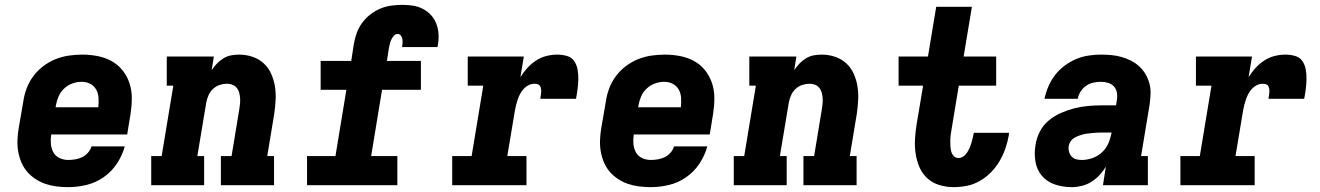

<svg xmlns="http://www.w3.org/2000/svg" viewBox="-20 -763 5440 791"><path d="M261 8Q237 8 213 5Q189 2 167 -5.5Q145 -13 125.5 -26Q106 -39 91.5 -56Q77 -73 68 -94.5Q59 -116 55 -139Q51 -162 52 -186.5Q53 -211 57 -235L76 -345Q80 -373 90 -399.5Q100 -426 117.5 -449.5Q135 -473 159 -491Q183 -509 209.5 -519.5Q236 -530 264 -534Q292 -538 319 -538Q351 -538 382 -532Q413 -526 439.5 -511.5Q466 -497 485 -473Q504 -449 513.5 -420Q523 -391 523 -359Q523 -327 518 -295L504 -209H191Q188 -190 189.5 -171Q191 -152 199.5 -136Q208 -120 225 -112Q242 -104 261 -104Q275 -104 290 -106.5Q305 -109 318.5 -115.5Q332 -122 342.5 -134Q353 -146 357 -160H494Q484 -123 462 -89.5Q440 -56 407 -33Q374 -10 336 -1Q298 8 261 8ZM209 -321H385Q387 -340 386 -359Q385 -378 376.5 -393.5Q368 -409 352 -417.5Q336 -426 316 -426Q297 -426 278 -419Q259 -412 244 -398Q229 -384 221 -365Q213 -346 210 -327Z M603 0V-120H646L694 -410H667V-530H861L852 -474Q862 -489 874 -501.5Q886 -514 901 -523Q916 -532 932.5 -535Q949 -538 965 -538Q994 -538 1020.5 -529Q1047 -520 1066.5 -502Q1086 -484 1097 -459.5Q1108 -435 1112.5 -408Q1117 -381 1115.5 -352Q1114 -323 1110 -295L1081 -120H1109V0H890V-120H934L966 -314Q968 -326 969 -337.5Q970 -349 969 -360.5Q968 -372 965 -382.5Q962 -393 955 -401.5Q948 -410 937.5 -414Q927 -418 915 -418Q900 -418 885 -413Q870 -408 858 -397Q846 -386 839.5 -371.5Q833 -357 830 -342L793 -120H821V0Z M1245 0V-120H1362L1407 -393H1301V-512H1427L1438 -583Q1442 -606 1450 -628Q1458 -650 1472.5 -669.5Q1487 -689 1506.5 -704Q1526 -719 1548 -728Q1570 -737 1593 -740Q1616 -743 1638 -743Q1661 -743 1682.5 -739.5Q1704 -736 1723 -726Q1742 -716 1756 -700.5Q1770 -685 1777.5 -665.5Q1785 -646 1786.5 -623.5Q1788 -601 1784 -579Q1784 -576 1783.5 -573.5Q1783 -571 1782 -569H1636Q1637 -570 1637 -570.5Q1637 -571 1637 -572Q1638 -580 1638.5 -588Q1639 -596 1637.5 -603.5Q1636 -611 1631 -617Q1626 -623 1618 -623Q1609 -623 1602.5 -615.5Q1596 -608 1592 -599.5Q1588 -591 1586 -582Q1584 -573 1582 -564L1574 -512H1714V-393H1554L1509 -120H1617V0Z M1843 0V-120H1923L1971 -410H1907V-530H2138L2124 -445Q2136 -465 2152.5 -483Q2169 -501 2189 -514Q2209 -527 2231.5 -532.5Q2254 -538 2276 -538Q2296 -538 2315.5 -532.5Q2335 -527 2345.5 -511.5Q2356 -496 2359.5 -476.5Q2363 -457 2362.5 -436.5Q2362 -416 2359.5 -396Q2357 -376 2353 -356H2206Q2207 -363 2208 -369.5Q2209 -376 2209.5 -383Q2210 -390 2209 -396.5Q2208 -403 2205 -408.5Q2202 -414 2195.5 -416Q2189 -418 2182 -418Q2170 -418 2158.5 -412.5Q2147 -407 2138 -397.5Q2129 -388 2123 -376.5Q2117 -365 2113 -353.5Q2109 -342 2106 -330Q2103 -318 2101 -306L2070 -120H2149V0Z M2661 8Q2637 8 2613 5Q2589 2 2567 -5.5Q2545 -13 2525.5 -26Q2506 -39 2491.5 -56Q2477 -73 2468 -94.5Q2459 -116 2455 -139Q2451 -162 2452 -186.5Q2453 -211 2457 -235L2476 -345Q2480 -373 2490 -399.5Q2500 -426 2517.5 -449.5Q2535 -473 2559 -491Q2583 -509 2609.5 -519.5Q2636 -530 2664 -534Q2692 -538 2719 -538Q2751 -538 2782 -532Q2813 -526 2839.5 -511.5Q2866 -497 2885 -473Q2904 -449 2913.5 -420Q2923 -391 2923 -359Q2923 -327 2918 -295L2904 -209H2591Q2588 -190 2589.5 -171Q2591 -152 2599.5 -136Q2608 -120 2625 -112Q2642 -104 2661 -104Q2675 -104 2690 -106.5Q2705 -109 2718.5 -115.5Q2732 -122 2742.5 -134Q2753 -146 2757 -160H2894Q2884 -123 2862 -89.5Q2840 -56 2807 -33Q2774 -10 2736 -1Q2698 8 2661 8ZM2609 -321H2785Q2787 -340 2786 -359Q2785 -378 2776.5 -393.5Q2768 -409 2752 -417.5Q2736 -426 2716 -426Q2697 -426 2678 -419Q2659 -412 2644 -398Q2629 -384 2621 -365Q2613 -346 2610 -327Z M3003 0V-120H3046L3094 -410H3067V-530H3261L3252 -474Q3262 -489 3274 -501.5Q3286 -514 3301 -523Q3316 -532 3332.5 -535Q3349 -538 3365 -538Q3394 -538 3420.5 -529Q3447 -520 3466.5 -502Q3486 -484 3497 -459.5Q3508 -435 3512.5 -408Q3517 -381 3515.5 -352Q3514 -323 3510 -295L3481 -120H3509V0H3290V-120H3334L3366 -314Q3368 -326 3369 -337.5Q3370 -349 3369 -360.5Q3368 -372 3365 -382.5Q3362 -393 3355 -401.5Q3348 -410 3337.5 -414Q3327 -418 3315 -418Q3300 -418 3285 -413Q3270 -408 3258 -397Q3246 -386 3239.5 -371.5Q3233 -357 3230 -342L3193 -120H3221V0Z M3909 8Q3879 8 3850.5 -0.5Q3822 -9 3801 -28Q3780 -47 3768.5 -73Q3757 -99 3752.5 -128.5Q3748 -158 3749.5 -188Q3751 -218 3756 -249L3783 -410H3682V-530H3803L3837 -735H3984L3950 -530H4084V-410H3930L3900 -229Q3898 -218 3896.5 -206.5Q3895 -195 3895 -183.5Q3895 -172 3895.5 -160.5Q3896 -149 3899 -138.5Q3902 -128 3909.5 -120Q3917 -112 3929 -112Q3939 -112 3948 -118Q3957 -124 3963 -133Q3969 -142 3973.5 -151.5Q3978 -161 3981 -171Q3984 -181 3986.5 -191Q3989 -201 3991 -211Q3991 -212 3991 -213.5Q3991 -215 3992 -216H4137Q4137 -214 4136.5 -211Q4136 -208 4136 -205Q4131 -178 4122 -151.5Q4113 -125 4098.5 -100Q4084 -75 4063 -53.5Q4042 -32 4016.5 -17.5Q3991 -3 3963.5 2.5Q3936 8 3909 8Z M4395 8Q4360 8 4327.5 -2.5Q4295 -13 4273.5 -37.5Q4252 -62 4246 -96Q4240 -130 4246 -165Q4250 -193 4263.5 -220Q4277 -247 4300.5 -266.5Q4324 -286 4351.5 -298Q4379 -310 4407 -317Q4435 -324 4463.5 -326.5Q4492 -329 4520 -329H4578L4581 -350Q4584 -365 4581.5 -380.5Q4579 -396 4569.5 -406.5Q4560 -417 4545.5 -421.5Q4531 -426 4515 -426Q4500 -426 4484 -422.5Q4468 -419 4454.5 -409.5Q4441 -400 4432 -386Q4423 -372 4420 -356H4283Q4289 -383 4299.5 -407.5Q4310 -432 4326.5 -453.5Q4343 -475 4365.5 -492Q4388 -509 4413 -519.5Q4438 -530 4464 -534Q4490 -538 4515 -538Q4537 -538 4559 -536Q4581 -534 4601.5 -528Q4622 -522 4640.5 -512.5Q4659 -503 4674 -489Q4689 -475 4699.5 -457Q4710 -439 4715.5 -418.5Q4721 -398 4720 -375.5Q4719 -353 4716 -331L4681 -120H4709V0H4524L4536 -77Q4525 -58 4509.5 -41.5Q4494 -25 4475.5 -13.5Q4457 -2 4436 3Q4415 8 4395 8ZM4436 -104Q4458 -104 4480 -111.5Q4502 -119 4519.5 -135Q4537 -151 4546 -172Q4555 -193 4559 -215V-217H4520Q4510 -217 4500.5 -216.5Q4491 -216 4481.5 -215Q4472 -214 4462 -213Q4452 -212 4442.5 -209.5Q4433 -207 4423.5 -203.5Q4414 -200 4405 -194.5Q4396 -189 4390.5 -180.5Q4385 -172 4383 -162Q4381 -150 4384 -138.5Q4387 -127 4394.5 -118.5Q4402 -110 4413 -107Q4424 -104 4436 -104Z M4843 0V-120H4923L4971 -410H4907V-530H5138L5124 -445Q5136 -465 5152.5 -483Q5169 -501 5189 -514Q5209 -527 5231.5 -532.5Q5254 -538 5276 -538Q5296 -538 5315.5 -532.5Q5335 -527 5345.5 -511.5Q5356 -496 5359.5 -476.5Q5363 -457 5362.5 -436.5Q5362 -416 5359.5 -396Q5357 -376 5353 -356H5206Q5207 -363 5208 -369.5Q5209 -376 5209.5 -383Q5210 -390 5209 -396.5Q5208 -403 5205 -408.5Q5202 -414 5195.5 -416Q5189 -418 5182 -418Q5170 -418 5158.5 -412.5Q5147 -407 5138 -397.5Q5129 -388 5123 -376.5Q5117 -365 5113 -353.5Q5109 -342 5106 -330Q5103 -318 5101 -306L5070 -120H5149V0Z"/></svg>

Font: Iosevka Slab HvExObl
Style: Regular
Weight: 900
Width: 7
Italic angle: -9°
Monospace: yes
Designer: Belleve Invis
Foundry: Belleve Invis
Version: Version 11.1.1; ttfautohint (v1.8.3)